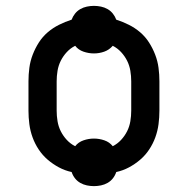

<svg xmlns="http://www.w3.org/2000/svg" viewBox="-20 -587 640 654"><path d="M300 47Q288 47 276 44.5Q264 42 253.5 36Q243 30 235.5 20.5Q228 11 224 -1Q201 -6 180.5 -17Q160 -28 142.5 -43Q125 -58 112 -77.5Q99 -97 91 -119Q83 -141 80 -164Q77 -187 77 -210V-310Q77 -333 80 -356Q83 -379 91.5 -401Q100 -423 112.5 -442.5Q125 -462 142.5 -477Q160 -492 181 -502.5Q202 -513 224 -520Q228 -531 235.5 -540.5Q243 -550 253.5 -556Q264 -562 276 -564.5Q288 -567 300 -567Q312 -567 324 -564.5Q336 -562 346.5 -556Q357 -550 364.5 -540.5Q372 -531 376 -520Q398 -513 419 -502.5Q440 -492 457.5 -477Q475 -462 487.5 -442.5Q500 -423 508.5 -401Q517 -379 520 -356Q523 -333 523 -310V-210Q523 -187 520 -164Q517 -141 509 -119Q501 -97 488 -77.5Q475 -58 457.5 -43Q440 -28 419.5 -17Q399 -6 376 -1Q372 11 364.5 20.5Q357 30 346.5 36Q336 42 324 44.5Q312 47 300 47ZM236 -89Q247 -103 264.5 -109Q282 -115 300 -115Q318 -115 335.5 -109Q353 -103 364 -89Q380 -97 392.5 -110.5Q405 -124 413 -140Q421 -156 424 -174Q427 -192 427 -210V-310Q427 -328 424 -346Q421 -364 413 -380Q405 -396 392.5 -409.5Q380 -423 364 -431Q352 -417 335 -411Q318 -405 300 -405Q282 -405 264.5 -411Q247 -417 236 -431Q220 -423 207.5 -409.5Q195 -396 187 -380Q179 -364 176 -346Q173 -328 173 -310V-210Q173 -192 176 -174Q179 -156 187 -140Q195 -124 207.5 -110.5Q220 -97 236 -89Z"/></svg>

Font: Zed Mono Medium Extended
Style: Regular
Weight: 500
Width: 7
Monospace: yes
Designer: Belleve Invis
Foundry: Belleve Invis
Version: Version 1.0.0; ttfautohint (v1.8.4)